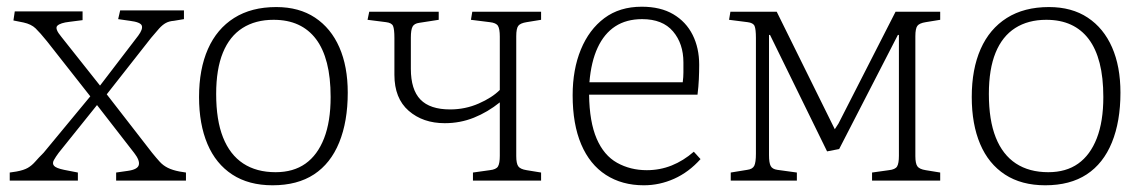

<svg xmlns="http://www.w3.org/2000/svg" viewBox="-20 -538 3408 572"><path d="M9 0V-24L29 -27Q51 -31 63 -38Q75 -45 85 -56.5Q95 -68 110 -83L249 -251L120 -415Q99 -441 86 -453.5Q73 -466 50 -471L20 -477L24 -504H226V-478L187 -473Q160 -470 151 -461.5Q142 -453 163 -428L278 -283L392 -432Q406 -451 402.5 -461.5Q399 -472 367 -476L332 -481L338 -507H528V-481L498 -476Q484 -475 474 -469.5Q464 -464 454 -453Q444 -442 430 -425L298 -257L433 -83Q446 -67 456 -56Q466 -45 480 -38Q494 -31 515 -27L534 -24V0H326V-24L361 -29Q390 -33 393.5 -46.5Q397 -60 380 -82L269 -225L155 -83Q146 -71 140.5 -61Q135 -51 141 -44Q147 -37 171 -32L212 -24V0Z M792 14Q721 14 672 -18Q623 -50 598 -109Q573 -168 573 -249Q573 -332 599.5 -392Q626 -452 677.5 -484.5Q729 -517 803 -517Q871 -517 918.5 -485.5Q966 -454 991 -397Q1016 -340 1016 -262Q1016 -176 990.5 -113.5Q965 -51 915.5 -18.5Q866 14 792 14ZM801 -25Q854 -25 890 -50.5Q926 -76 945.5 -126Q965 -176 965 -249Q965 -307 954 -350Q943 -393 921.5 -421.5Q900 -450 868.5 -464.5Q837 -479 795 -479Q741 -479 702.5 -454.5Q664 -430 644 -381Q624 -332 624 -258Q624 -180 644.5 -128.5Q665 -77 704.5 -51Q744 -25 801 -25Z M1389 0V-24L1439 -31Q1458 -33 1463.5 -42Q1469 -51 1469 -74V-233Q1433 -204 1392 -187.5Q1351 -171 1305 -171Q1240 -171 1197.5 -208Q1155 -245 1155 -315V-425Q1155 -451 1151 -460.5Q1147 -470 1130 -472L1075 -479L1080 -503H1287V-479L1229 -470Q1214 -468 1209 -458.5Q1204 -449 1204 -426V-333Q1204 -271 1232.5 -241.5Q1261 -212 1321 -212Q1366 -212 1406 -229.5Q1446 -247 1469 -270V-429Q1469 -452 1463.5 -461Q1458 -470 1439 -472L1383 -479L1387 -503H1592V-479L1549 -472Q1530 -469 1524 -461Q1518 -453 1518 -430V-73Q1518 -51 1524 -42.5Q1530 -34 1549 -31L1592 -24V0Z M1898 14Q1833 14 1785 -17Q1737 -48 1711.5 -108Q1686 -168 1686 -254Q1686 -331 1710.5 -390.5Q1735 -450 1780.5 -484Q1826 -518 1892 -518Q1948 -518 1986 -495.5Q2024 -473 2043.5 -434Q2063 -395 2063 -345Q2063 -324 2062 -302Q2061 -280 2058 -256H1735Q1736 -175 1757.5 -125Q1779 -75 1818.5 -53Q1858 -31 1907 -31Q1946 -31 1981 -45Q2016 -59 2047 -86L2067 -64Q2032 -25 1988.5 -5.5Q1945 14 1898 14ZM1736 -293H2014Q2016 -309 2016 -322Q2016 -335 2016 -352Q2016 -408 1985 -444.5Q1954 -481 1893 -481Q1846 -481 1813 -459.5Q1780 -438 1760.5 -396Q1741 -354 1736 -293Z M2157 0V-24L2206 -32Q2222 -34 2227 -44Q2232 -54 2232 -80V-425Q2232 -451 2228 -460.5Q2224 -470 2207 -472L2152 -479L2156 -503H2294L2467 -153L2478 -170L2648 -503H2781V-479L2738 -472Q2719 -469 2713 -461Q2707 -453 2707 -430V-73Q2707 -51 2713 -42.5Q2719 -34 2738 -31L2781 -24V0H2578V-24L2628 -31Q2647 -33 2652.5 -42Q2658 -51 2658 -74V-434H2655L2480 -94L2444 -87L2274 -434H2271V-76Q2271 -53 2276 -43.5Q2281 -34 2296 -32L2354 -24V0Z M3094 14Q3023 14 2974 -18Q2925 -50 2900 -109Q2875 -168 2875 -249Q2875 -332 2901.5 -392Q2928 -452 2979.5 -484.5Q3031 -517 3105 -517Q3173 -517 3220.5 -485.5Q3268 -454 3293 -397Q3318 -340 3318 -262Q3318 -176 3292.5 -113.5Q3267 -51 3217.5 -18.5Q3168 14 3094 14ZM3103 -25Q3156 -25 3192 -50.5Q3228 -76 3247.5 -126Q3267 -176 3267 -249Q3267 -307 3256 -350Q3245 -393 3223.5 -421.5Q3202 -450 3170.5 -464.5Q3139 -479 3097 -479Q3043 -479 3004.5 -454.5Q2966 -430 2946 -381Q2926 -332 2926 -258Q2926 -180 2946.5 -128.5Q2967 -77 3006.5 -51Q3046 -25 3103 -25Z"/></svg>

Font: Literata 18pt ExtraLight
Style: Regular
Weight: 250
Designer: Latin by Veronika Burian and Jose Scaglione. Greek by Irene Vlachou. Cyrillic by Vera Evstafieva.
Foundry: TypeTogether
Version: Version 3.103;gftools[0.9.29]